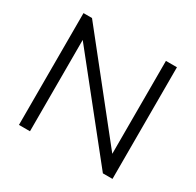

<svg xmlns="http://www.w3.org/2000/svg" viewBox="-153 -883 1078 1056"><g transform="rotate(30 386.0 -355.0)"><path d="M159 -580V0H89V-710H143L613 -119V-709H683V0H622Z"/></g></svg>

Font: PTCRaleway
Style: Regular
Weight: 400
Designer: Matt McInerney, Pablo Impallari, Rodrigo Fuenzalida
Foundry: Matt McInerney, Pablo Impallari, Rodrigo Fuenzalida
Version: Version 3.000g; ttfautohint (v1.5) -l 8 -r 28 -G 28 -x 14 -D